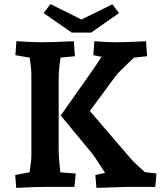

<svg xmlns="http://www.w3.org/2000/svg" viewBox="-20 -911 820 936"><path d="M445 -58 492 -68Q440 -150 428 -164L276 -348L438 -578L475 -634L435 -642L440 -710Q502 -705 545 -705Q595 -705 692 -710L697 -637L633 -630Q562 -563 548 -546L418 -370L625 -129Q640 -113 686 -72L743 -65L737 0H603L450 5ZM54 -58 124 -71Q133 -127 133 -155V-551Q133 -572 125 -630L55 -642L60 -710Q150 -705 179 -705Q235 -705 340 -710L345 -637L275 -630Q266 -569 266 -521V-185Q266 -141 274 -71L349 -65L343 0H204Q157 0 59 5ZM377 -816 528 -890 560 -847 424 -752H330L193 -847L226 -891Z"/></svg>

Font: Andada Pro ExtraBold
Style: Regular
Weight: 800
Designer: Carolina Giovagnoli
Foundry: Huerta Tipografica
Version: Version 3.005; ttfautohint (v1.8.4)